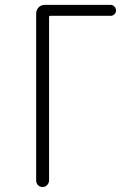

<svg xmlns="http://www.w3.org/2000/svg" viewBox="-20 -750 540 770"><path d="M125 -26.4V-695.3Q125 -710 134.8 -720.2Q144.5 -730.5 160.2 -730.5H423.8Q432.6 -730.5 439 -723.6Q445.3 -716.8 445.3 -708Q445.3 -699.2 439 -692.9Q432.6 -686.5 423.8 -686.5H181.6Q176.8 -686.5 176.8 -681.6V-26.4Q176.8 -16.6 169.4 -8.3Q162.1 0 150.9 0Q139.6 0 132.3 -7.8Q125 -15.6 125 -26.4Z"/></svg>

Font: Rounded-L Mgen+ 1mn light
Style: Regular
Weight: 200
Designer: [Source Han Sans]
Ryoko NISHIZUKA  (kana & ideographs); Paul D. Hunt (Latin, Greek & Cyrillic); Wenlong ZHANG  (bopomofo
Version: Version 1.059.20150602